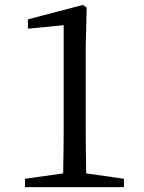

<svg xmlns="http://www.w3.org/2000/svg" viewBox="-20 -764 589 784"><path d="M82 0V-34L238 -56Q240 -172 240 -231V-661L94 -647V-685L319 -744L334 -733L330 -575V-231Q330 -172 332 -56L486 -34V0Z"/></svg>

Font: GenRyuMin TW M
Style: Regular
Weight: 500
Version: Version 1.501;PS 1;hotconv 16.6.51;makeotf.lib2.5.65220